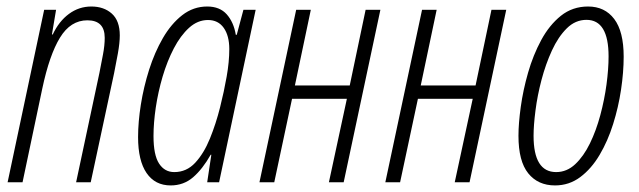

<svg xmlns="http://www.w3.org/2000/svg" viewBox="-20 -560 1963 590"><path d="M3.4 0 115.7 -529.8H152.3L139.6 -454.1H142.1Q161.1 -494.6 191.9 -517.3Q222.7 -540 260.7 -540Q299.3 -540 323.7 -518.1Q348.1 -496.1 348.1 -451.2Q348.1 -428.7 342.3 -396.2Q336.4 -363.8 330.6 -335L258.8 0H213.9L285.6 -336.4Q291 -364.3 296.4 -392.3Q301.8 -420.4 301.8 -443.8Q301.8 -497.6 248.5 -497.6Q196.8 -497.6 164.3 -444.3Q131.8 -391.1 109.9 -287.6L49.3 0Z M504.4 9.8Q456.5 9.8 430.4 -28.3Q404.3 -66.4 404.3 -138.7Q404.3 -184.6 412.8 -238.5Q421.4 -292.5 438.2 -345.7Q455.1 -398.9 480.5 -442.9Q505.9 -486.8 540 -513.4Q574.2 -540 616.7 -540Q655.3 -540 676.8 -515.9Q698.2 -491.7 704.6 -453.1H707.5L728 -529.8H765.6L653.3 0H616.7L629.4 -84.5H627.4Q602.5 -40.5 573.5 -15.4Q544.4 9.8 504.4 9.8ZM515.6 -31.2Q553.2 -31.2 579.8 -59.8Q606.4 -88.4 625 -134Q643.6 -179.7 656.2 -230Q668.5 -278.8 676.5 -324.5Q684.6 -370.1 684.6 -409.2Q684.6 -450.2 667.5 -474.4Q650.4 -498.5 619.1 -498.5Q587.4 -498.5 561 -474.6Q534.7 -450.7 514.2 -411.4Q493.7 -372.1 479.7 -324.7Q465.8 -277.3 458.7 -229.7Q451.7 -182.1 451.7 -142.1Q451.7 -83.5 468.8 -57.4Q485.8 -31.2 515.6 -31.2Z M777.3 0 890.1 -529.8H935.1L886.2 -297.4H1054.7L1103.5 -529.8H1148.9L1036.1 0H990.7L1045.9 -256.3H877.4L822.8 0Z M1164.1 0 1276.9 -529.8H1321.8L1272.9 -297.4H1441.4L1490.2 -529.8H1535.6L1422.9 0H1377.4L1432.6 -256.3H1264.2L1209.5 0Z M1685.5 9.8Q1633.3 9.8 1603.3 -27.3Q1573.2 -64.5 1573.2 -142.6Q1573.2 -180.7 1580.3 -231.9Q1587.4 -283.2 1602.8 -336.9Q1618.2 -390.6 1643.1 -436.8Q1668 -482.9 1703.6 -511.5Q1739.3 -540 1787.1 -540Q1838.4 -540 1867.4 -501.7Q1896.5 -463.4 1896.5 -385.7Q1896.5 -338.4 1888.4 -284.4Q1880.4 -230.5 1864 -178.5Q1847.7 -126.5 1822.5 -84Q1797.4 -41.5 1763.2 -15.9Q1729 9.8 1685.5 9.8ZM1689 -31.2Q1721.7 -31.2 1747.6 -55.4Q1773.4 -79.6 1792.7 -119.1Q1812 -158.7 1824.7 -206.1Q1837.4 -253.4 1843.8 -300.8Q1850.1 -348.1 1850.1 -386.7Q1850.1 -499 1782.2 -499Q1748 -499 1721.7 -472.9Q1695.3 -446.8 1676 -404.8Q1656.7 -362.8 1644 -314.5Q1631.3 -266.1 1625.5 -220.5Q1619.6 -174.8 1619.6 -142.6Q1619.6 -31.2 1689 -31.2Z"/></svg>

Font: Open Sans Condensed Light
Style: Italic
Weight: 300
Width: 3
Italic angle: -12°
Designer: Monotype Design Team
Foundry: Monotype Imaging Inc.
Version: Version 3.000; ttfautohint (v1.8.4)